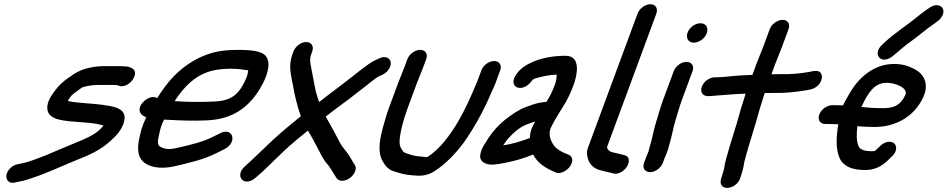

<svg xmlns="http://www.w3.org/2000/svg" viewBox="-20 -785 4487 909"><path d="M548.5 -472H477.5C428 -472 371.7 -462.7 328.6 -433.6C321.6 -428.8 317 -424.6 308.4 -419.5C282.9 -403.2 258 -380.4 239.7 -355.2C229.5 -340.7 215.2 -324.4 206.8 -296.8C186.7 -219 270.7 -215.8 316.2 -210.1C373.4 -205.2 431.8 -203.7 469.9 -190.4C465.8 -184.7 458.8 -177.1 450.9 -170C423.3 -145.4 387.2 -128.7 336.5 -108.6C282.2 -86.6 242.6 -69 196.8 -49.7C156.5 -34.7 120.5 -18.6 81.9 -11.4L64.2 -7.6C37.4 -3.6 15 21.4 10.7 41.7C6.7 61 17.6 86.2 49.4 79.3L67 75.5C79.4 73.5 96.7 69.4 111.6 64.5C197.5 37.7 262.7 5 345 -28.3C403.2 -51 454.4 -73.7 502.3 -117C526.4 -138.2 558.4 -170.2 567.9 -211.1C581.7 -266.2 528.9 -277.4 500.2 -283.1C458.2 -291.4 403.3 -294.9 356.7 -298.9C340.7 -300.3 312.1 -302.8 300.7 -308.1L313.3 -326.1C322.6 -339.4 342.7 -352.1 366.2 -369.3C373.6 -374.7 413.2 -383 444.6 -383H513.6C519.2 -382.5 527.5 -382 533.6 -382C534.8 -381.7 537 -380.9 542.2 -379.3C588.9 -360.9 649.5 -442.8 602.1 -463.4C595.4 -466.4 585.4 -471 568.2 -471C558.9 -471 554.7 -472 548.5 -472Z M806.7 -306.4C851.6 -375.1 900.2 -422.5 965.1 -444.7C1011.3 -460.6 1084.9 -463.6 1139.5 -454.2C1147.7 -453.2 1150.9 -452.8 1155.2 -451.9C1151.8 -428.1 1149.9 -422.1 1135.6 -393.2C1104.3 -330.6 1066 -305.9 986.5 -304C923.7 -301.2 864.1 -302.1 806.7 -306.4ZM756.7 -218.8C765.1 -218.1 779.2 -217.4 791.3 -217C845.7 -214.2 896.1 -212.4 956.6 -215C1049.7 -218.8 1120.8 -249.9 1178.8 -319.5C1216.7 -364.9 1274.2 -467 1241.3 -515.7C1222.2 -547.5 1155.3 -547.8 1114.4 -549C1060.7 -549 1012.3 -545.5 962.1 -527.6C903.3 -506.7 851.3 -472.9 803.9 -425.1C772.8 -393.4 748 -357.8 724.1 -320.5C688.4 -344 618 -281.8 647.9 -245.8C653.4 -239.1 660 -234.8 672.5 -229.7C652.4 -189 645.8 -161.6 637.2 -118.6C631.9 -90 632.7 -65.4 640.7 -44.8C659.6 2.5 727.6 20.9 810.9 1.2C878.8 -15.2 940.9 -28.4 1004.1 -59.7L1042.2 -78.7C1105.5 -110.3 1083.4 -183.2 1024.8 -155.5L986.5 -136.4C937.5 -112.3 885.7 -100.2 820.2 -85.2C790.8 -77.9 770.6 -77.9 755.8 -83C727.1 -92.3 724.7 -98.9 730.3 -134.4C738.9 -173.6 740.7 -186.3 756.7 -218.8Z M1369.1 -541 1365.4 -531C1355.9 -505.4 1352.8 -479.9 1354.2 -460.1C1356 -429 1362 -410.8 1367.2 -379.1C1375.5 -332.6 1387.6 -280 1404.4 -234.9C1361.4 -200.3 1314.5 -161.5 1271.9 -122.5C1219.8 -73.5 1185 -38.2 1139.8 2.2C1087.7 47.7 1135.5 104.2 1189.7 56.5C1213.5 37.1 1242.4 9.7 1267.6 -15.4L1326.1 -71.8C1361.1 -104.1 1398.7 -135.7 1437.6 -166.7C1450.2 -146.1 1462 -126.2 1473.6 -103.2C1491.9 -70.8 1507.5 -30.6 1534.2 -2.6C1546 12.8 1554.6 28.6 1566.1 46.7L1573 57.7C1578.1 65.8 1587.8 71 1599.7 71C1624.5 71 1652.2 50.8 1661.4 26C1665.6 14.6 1665.7 4.1 1658.9 -5.5L1651.8 -16.7C1647.4 -23.8 1642.8 -31.5 1638.1 -40C1623 -67.1 1605.3 -80.9 1591.7 -105.7C1571.1 -146.1 1545.8 -190.7 1522.1 -233.2C1556.2 -259.9 1588.8 -284.3 1630.3 -314.6C1681.1 -353.2 1714.2 -380.1 1754.3 -411C1764.1 -418.6 1770.3 -422.2 1774.2 -423.8L1790.6 -431.1C1822.2 -446.1 1833.3 -475.7 1829.2 -493.1C1825.2 -510 1804.6 -522.3 1776 -508.9L1760.8 -502C1745.2 -495 1731.6 -486.6 1714 -473.3C1671.8 -442.5 1637.5 -413.2 1589.6 -377.4C1550.6 -348.4 1523.5 -327.2 1490.9 -302C1484.7 -319.3 1478.9 -337.4 1474.6 -354.9C1466.1 -392.8 1459.9 -434.1 1452.3 -469.5C1448.2 -490.9 1445.6 -507.4 1454.4 -531L1458.1 -541C1467.2 -565.8 1454.5 -586 1429.7 -586C1403.7 -586 1377.6 -564 1369.1 -541Z M1908.7 -505 1893.9 -465C1884.7 -439.9 1876.1 -422 1864.6 -391L1821.3 -274C1813.4 -252.6 1806.5 -230.7 1798.7 -201.8C1778.9 -134.1 1766 -71.4 1789.2 -26.2C1799.5 -7.7 1814.2 17.2 1844.7 26.1C1868.5 33.7 1896.3 42.7 1930.7 44.9C1961.6 47.2 1994.9 52.1 2037.9 25.1C2090.8 -10.1 2135.9 -56.5 2174.8 -108.7C2224.4 -179.2 2268.2 -257.1 2305.4 -344.6C2314.2 -365.3 2326.7 -389.9 2334.4 -414.8L2348.1 -452C2357.8 -478 2342.5 -496 2319.4 -496C2295.1 -496 2268.1 -476.3 2259.1 -452L2244.7 -413C2241.7 -404.8 2238 -395.9 2233.5 -385.4L2218.2 -349.4C2165.7 -225.9 2093.7 -100.7 2006.1 -43.3C2003.6 -41.8 2001.7 -41.2 2000.9 -41.1C1970.9 -44.2 1945.6 -45.3 1926.3 -52C1907.8 -57.9 1895.8 -60.6 1890.3 -66.4C1879.8 -79.1 1872.6 -90.5 1871.9 -107.6C1870 -143.6 1888.5 -215 1910.3 -274L1953.6 -391C1964.1 -419.5 1972.5 -436.9 1983 -465L1997.7 -505C2007.1 -530.3 1993 -549 1969.5 -549C1946.1 -549 1918.1 -530.3 1908.7 -505Z M2253.5 -50C2250 -17.7 2282.2 -2.4 2320.6 -6.1C2331.8 -6.9 2350.6 -9.9 2373.6 -14.5C2420.5 -23.5 2462.3 -36.8 2504.1 -53.4C2523.3 -16 2558.2 8.9 2602 27.4L2610.2 31.2C2635.6 43.1 2671 18 2682.1 -2.5C2695.7 -27.5 2689 -45.9 2671 -52.9L2662.2 -56.6C2640 -65 2621.2 -75.8 2607.6 -89.6C2591.4 -109.4 2574.2 -141.7 2585.7 -175C2597.4 -200.5 2610.1 -222.7 2626.3 -248.9L2645.9 -280.6C2666.4 -312.4 2681.2 -343.9 2694.9 -381C2712.6 -428.9 2733 -521 2656.7 -521C2589.5 -521 2511.8 -506.7 2455.5 -465.7C2438.2 -453.1 2395.7 -409.3 2416.6 -380.1C2421.1 -373.9 2428.5 -370.4 2436.7 -369.2C2465.2 -365.2 2489.7 -389.1 2500.5 -406.3C2507 -410.7 2510 -412.7 2514.7 -414.2C2546.5 -422.7 2580.6 -430.8 2615.3 -431.9C2615.9 -418.5 2613.9 -402.6 2606.3 -382C2594.5 -350.3 2583.2 -329.2 2567.8 -303.2C2561.3 -302.4 2554.7 -301.6 2548.1 -300.8C2519.2 -297.4 2493.8 -286.9 2469.3 -278.1C2437.8 -266.8 2407.5 -245.2 2384.9 -228.7C2345 -199.5 2307.8 -159.3 2280 -111.5C2272.8 -101.2 2256.4 -76.6 2253.5 -50ZM2513.2 -209.3C2508.7 -201 2503.5 -191 2498.5 -179.6C2491 -162.3 2489.2 -146.3 2488.6 -131.4C2450.5 -117.5 2403.7 -102.5 2362.3 -96.8C2369.4 -107.2 2378.4 -120.6 2386 -129.4C2412.9 -158.7 2442.7 -184.3 2474.4 -196.1C2490.7 -202.2 2500.3 -206 2513.2 -209.3Z M2998.2 -720 2763.1 -84C2757.6 -69.2 2758.2 -55.4 2761.1 -42.5C2767.1 -11.3 2789.1 15.6 2829.3 22.6C2840.2 25 2855.5 30.3 2873.6 33.5L2883.5 36.3C2909.9 43.5 2938 21 2949.1 2.4C2959.6 -15.4 2964.1 -45 2935.4 -50.6L2924.4 -53.4C2912.3 -56.4 2895.1 -61 2877.8 -64.5C2865.1 -67.8 2855.2 -77.4 2853.8 -88.7L3087.2 -720C3096.1 -744.1 3084.6 -765 3059.4 -765C3034.2 -765 3007.1 -744.1 2998.2 -720Z M3135.1 -57 3142.5 -77C3145 -83.8 3144.5 -86.3 3148.4 -98.5C3162.2 -144.7 3166.9 -180.8 3180.5 -223.3C3189.8 -252.4 3197.6 -283 3208.7 -313L3258.7 -448C3268.3 -474 3253 -492 3229.9 -492C3205.6 -492 3178.6 -472.3 3169.7 -448L3119.7 -313C3106.8 -278.1 3098.5 -246 3089.5 -217.7C3077.9 -181.3 3071.5 -150.8 3063.9 -118.1C3061.4 -107.4 3054.6 -88.5 3051.4 -71.3L3047.2 -60.1C3043.8 -52.5 3040.7 -45.2 3038.1 -38L3029.2 -14C3019.5 12 3034.9 30 3057.9 30C3082.2 30 3109.2 10.3 3118.2 -14L3127.1 -38C3129.2 -43.7 3132.7 -50.5 3135.1 -57ZM3235.3 -631C3226.1 -606 3237.9 -583 3265.1 -583C3289.7 -583 3316.9 -602.9 3326 -627.5C3335.6 -653.5 3322.1 -675 3296.1 -675C3272.2 -675 3244.6 -656 3235.3 -631Z M3331 -330H3338C3345.7 -330 3353.6 -330.7 3364.3 -332.1C3411.3 -335 3460.2 -340.2 3510.1 -341.7C3494.2 -293.5 3480.3 -245.2 3466.6 -196C3457.3 -165.4 3411.2 -22.8 3409 8.2C3408.6 13.9 3398.7 46.7 3396.8 52C3396.6 52.6 3396.2 53.7 3396 54.5L3393.2 64.8C3379.5 120.9 3463.1 115.9 3483.8 60C3491.5 39.2 3501.2 4.7 3503.6 -16.8C3508.3 -41.9 3548.9 -172.8 3558 -203C3571.4 -251.2 3584.3 -296.2 3600.2 -344.5C3616.5 -344.8 3631.2 -345 3648.2 -345C3694.1 -343.8 3748.7 -349.4 3789.4 -356.4L3817.4 -361.4C3817.9 -361.5 3819 -361.8 3819.7 -362C3880.7 -377.7 3891.6 -460.4 3831.2 -448.4L3804.2 -443.5C3769.9 -437.1 3721.8 -432.8 3681.9 -434C3664.5 -434 3650.7 -433.9 3632.3 -433.5L3638.9 -451.3C3653.5 -493.8 3667.7 -523.9 3682.6 -564L3713.2 -647C3722.2 -671.3 3709.8 -691 3685.5 -691C3662.5 -691 3633.9 -673 3624.2 -647L3593.6 -564C3579.7 -526.6 3565.9 -497.6 3549.6 -450.7L3542.2 -430.5C3524.9 -429.8 3502.9 -428.6 3489.2 -428C3444.5 -426.1 3407.8 -419 3370.9 -419H3363.9C3340.9 -419 3312.3 -401 3302.7 -375C3293.5 -350.2 3306.2 -330 3331 -330Z M4210.2 -522.4C4242.3 -550.3 4269.8 -572.7 4306.3 -599.3C4337.8 -622.3 4371.3 -651.6 4396.4 -668.1C4396.8 -668.4 4397.6 -668.9 4398.2 -669.3L4417.6 -683.5C4428.2 -690.8 4439.1 -703.5 4443.6 -715.5C4457.9 -754.1 4417.8 -775.4 4380.2 -748L4360.4 -734.3C4344.6 -723.2 4329.6 -711.6 4311.4 -696.2C4267.9 -661.7 4213.2 -626.3 4167.2 -583.3L4157.3 -574.1C4106.3 -529.5 4152.5 -471.6 4210.2 -522.4ZM4058 -278.6C4092.1 -350.8 4121.5 -393 4178.3 -393C4216.2 -393 4282.5 -369.3 4265.9 -334.8C4242.9 -286.9 4212 -270.3 4146.4 -273C4118.5 -273 4087.9 -275.5 4058 -278.6ZM3939.8 -197C3942.7 -197 3945.2 -196.9 3948.8 -196.8C3938.9 -135.9 3935.8 -78.1 3955.8 -34.9C3974 3.6 4015.7 20 4075.6 20C4117.3 20 4151.6 5.8 4185 -27.3L4203.1 -44.8C4229 -68.7 4225.8 -96 4212.9 -106.8C4200.6 -117 4172.7 -118.4 4148.4 -95L4128.5 -76.1C4126 -73.8 4124.3 -71.9 4122.3 -70.1C4119.9 -69.8 4115.8 -69.5 4106.8 -69C4070.9 -69.2 4052.3 -77.2 4045.1 -92.2C4034.5 -114.1 4034.4 -145.9 4039 -187.5C4062.8 -185.4 4089 -184 4111.6 -184C4210.2 -180.9 4306.4 -226.6 4351.5 -326C4382.8 -396 4345.8 -440.7 4307.4 -459.1C4284.6 -470.8 4251.5 -483.6 4209.7 -482C4116 -481.4 4042 -415.8 3999.4 -337.8C3989.2 -320.7 3980.1 -305.8 3971.6 -286.2C3960.4 -286.6 3946.4 -287 3936.1 -287H3920.1C3897.1 -287 3868.5 -269 3858.9 -243C3849.7 -218.2 3862.4 -198 3887.2 -198H3903.2C3914.4 -198 3926.6 -197 3939.8 -197Z"/></svg>

Font: Just Breathe
Style: BdObl7
Weight: 400
Foundry: Cannot Into Space Fonts
Version: Version 0.72